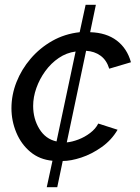

<svg xmlns="http://www.w3.org/2000/svg" viewBox="-20 -665 588 805"><path d="M176 120 200 9Q146 4 107.5 -28Q69 -60 48.5 -109Q28 -158 28 -211Q28 -267 49 -320.5Q70 -374 108.5 -419Q147 -464 199 -493.5Q251 -523 314 -530L339 -645H382L358 -530Q426 -528 469.5 -495Q513 -462 529 -404L438 -377Q427 -413 401.5 -431.5Q376 -450 341 -452L260 -68Q282 -70 308.5 -80Q335 -90 358 -107.5Q381 -125 392 -147L473 -121Q448 -78 406.5 -48.5Q365 -19 321 -4.5Q277 10 243 10L220 120ZM119 -221Q119 -167 145 -124.5Q171 -82 217 -72L297 -449Q259 -444 226.5 -422Q194 -400 170 -367Q146 -334 132.5 -296Q119 -258 119 -221Z"/></svg>

Font: Raleway Medium
Style: Italic
Weight: 500
Italic angle: -12°
Designer: Matt McInerney, Pablo Impallari, Rodrigo Fuenzalida
Foundry: Matt McInerney, Pablo Impallari, Rodrigo Fuenzalida
Version: Version 4.026